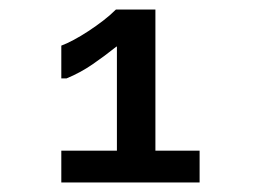

<svg xmlns="http://www.w3.org/2000/svg" viewBox="-20 -714 540 404"><path d="M109 -330V-397H226V-616H225Q200 -596 174.5 -578.5Q149 -561 120 -549H109V-618Q120 -622 135 -630Q150 -638 166 -648.5Q182 -659 197 -670.5Q212 -682 224 -694H307V-397H400V-330Z"/></svg>

Font: D2Coding ligature
Style: Regular
Weight: 400
Monospace: yes
Designer: Yong-Rak Park; Jeong-Hwan Yoon; Sang-Min Lee;
Foundry: NHN Corporation
Version: Version 1.3.2; Build 20180524